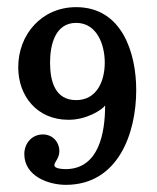

<svg xmlns="http://www.w3.org/2000/svg" viewBox="-20 -948 440 537"><path d="M164 -431C311 -431 361 -576 361 -696C361 -799 322 -928 193 -928C96 -928 31 -851 31 -760C31 -678 85 -613 171 -613H173C222 -613 266 -641 274 -653C274 -575 256 -477 166 -475C155 -475 132 -476 132 -486C132 -495 146 -505 146 -525C146 -551 127 -572 100 -572C69 -572 48 -547 48 -517C48 -455 116 -431 164 -431ZM193 -668C135 -668 120 -719 120 -773C120 -824 135 -884 193 -884C250 -884 273 -825 273 -773C273 -720 250 -668 193 -668Z"/></svg>

Font: MusAnalysis
Style: Regular
Weight: 400
Version: Version 2.0